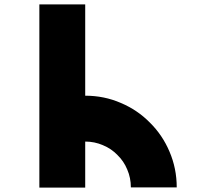

<svg xmlns="http://www.w3.org/2000/svg" viewBox="-20 -859 989 879"><path d="M160.2 -838.9Q229.5 -838.9 370.1 -838.9Q370.1 -559.6 370.1 0Q299.8 0 160.2 0Q160.2 -279.3 160.2 -838.9ZM579.1 -1Q579.1 -44.9 562.5 -83Q546.9 -121.1 517.6 -149.4Q489.3 -178.7 451.2 -194.3Q413.1 -210.9 370.1 -210.9Q370.1 -281.2 370.1 -420.9Q457 -420.9 533.2 -387.7Q609.4 -355.5 666 -297.9Q723.6 -241.2 755.9 -165Q789.1 -87.9 789.1 -1Q736.3 -1 684.6 -1Q631.8 -1 579.1 -1Z"/></svg>

Font: CornerV20
Style: Regular
Weight: 400
Designer: Olivier Tavernier
Version: Version 20